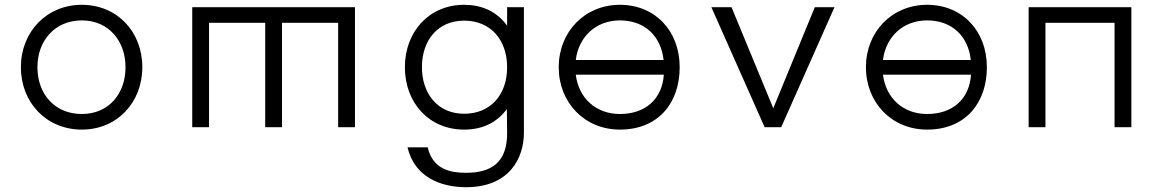

<svg xmlns="http://www.w3.org/2000/svg" viewBox="-20 -530 4840 800"><path d="M321 -510C174 -510 67 -397 67 -250C67 -103 173 10 321 10C468 10 573 -103 573 -250C573 -398 468 -510 321 -510ZM136 -250C136 -362 210 -445 321 -445C433 -445 503 -359 503 -250C503 -138 432 -55 321 -55C209 -55 136 -137 136 -250Z M1459 -500H781V0H851V-435H1085V0H1155V-435H1389V0H1459Z M1667 -250C1667 -102 1767 10 1914 10C1998 10 2054 -25 2092 -75L2093 23C2094 148 2026 190 1922 190C1860 190 1784 178 1762 84H1678C1707 207 1815 250 1922 250C2104 250 2163 127 2163 23V-500H2093V-423C2048 -485 1984 -510 1914 -510C1767 -510 1667 -397 1667 -250ZM1738 -250C1738 -361 1803 -444 1914 -444C2026 -444 2093 -362 2093 -250C2093 -133 2022 -56 1914 -56C1802 -56 1738 -142 1738 -250Z M2308 -250C2308 -103 2415 10 2563 10C2722 10 2812 -100 2812 -250C2812 -401 2710 -510 2563 -510C2416 -510 2308 -397 2308 -250ZM2379 -219H2746C2739 -117 2669 -55 2563 -55C2462 -55 2391 -122 2379 -219ZM2379 -280C2391 -377 2463 -445 2563 -445C2666 -445 2734 -380 2745 -280Z M3457 -500H3375L3202 -79L3028 -500H2944L3166 0H3235Z M3588 -250C3588 -103 3695 10 3843 10C4002 10 4092 -100 4092 -250C4092 -401 3990 -510 3843 -510C3696 -510 3588 -397 3588 -250ZM3659 -219H4026C4019 -117 3949 -55 3843 -55C3742 -55 3671 -122 3659 -219ZM3659 -280C3671 -377 3743 -445 3843 -445C3946 -445 4014 -380 4025 -280Z M4694 -500H4266V0H4336V-435H4624V0H4694Z"/></svg>

Font: altertype_V2
Style: Regular
Weight: 400
Designer: Simon Renaud
Version: Version 2.001;Glyphs 3.1.2 (3151)